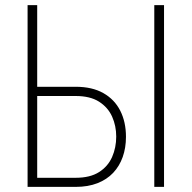

<svg xmlns="http://www.w3.org/2000/svg" viewBox="-20 -731 752 751"><path d="M107.9 -391.6H275.9Q340.8 -391.6 384.5 -366.7Q428.2 -341.8 450.4 -297.9Q472.7 -253.9 472.7 -195.8Q472.7 -152.8 460 -116.9Q447.3 -81.1 422.6 -54.9Q397.9 -28.8 361.1 -14.4Q324.2 0 275.9 0H87.9V-710.9H125.5V-35.6H275.9Q332.5 -35.6 367.4 -57.9Q402.3 -80.1 418.5 -116.9Q434.6 -153.8 434.6 -196.8Q434.6 -238.8 418.5 -274.9Q402.3 -311 367.4 -333.3Q332.5 -355.5 275.9 -355.5H107.9ZM621.6 -710.9V0H583.5V-710.9Z"/></svg>

Font: Roboto Condensed ExtraLight
Style: Regular
Weight: 250
Designer: Christian Robertson
Foundry: Google
Version: Version 3.008; 2023